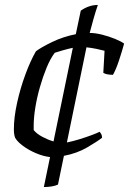

<svg xmlns="http://www.w3.org/2000/svg" viewBox="-20 -634 521 775"><path d="M157 121 182 0Q155 -3 125.5 -15.5Q96 -28 73 -45Q50 -62 41 -78Q36 -91 36 -112Q36 -160 49 -219Q62 -278 82.5 -333.5Q103 -389 125 -427Q146 -443 190.5 -464.5Q235 -486 286 -496L306 -591Q339 -614 375 -614Q366 -588 357.5 -558Q349 -528 342 -501Q365 -501 392.5 -494Q420 -487 444.5 -477Q469 -467 481 -458Q472 -425 460 -389Q448 -353 436 -332Q410 -332 397 -340L402 -429Q392 -432 370.5 -436.5Q349 -441 329 -443L250 -59Q271 -63 297.5 -71Q324 -79 347 -87.5Q370 -96 382 -102Q385 -99 388.5 -93Q392 -87 392 -78Q373 -63 332 -39Q291 -15 238 -5L214 111Q204 116 188.5 118.5Q173 121 157 121ZM116 -109Q128 -94 150.5 -82Q173 -70 196 -63L274 -441Q255 -437 234 -431Q213 -425 201 -421Q183 -397 168 -360.5Q153 -324 141 -282Q129 -240 122.5 -199.5Q116 -159 116 -127Q116 -122 116 -117.5Q116 -113 116 -109Z"/></svg>

Font: Texturina Light
Style: Italic
Weight: 300
Italic angle: -11°
Designer: Guillermo Torres Carreño
Foundry: Omnibus-Type
Version: Version 1.002; ttfautohint (v1.8.3)